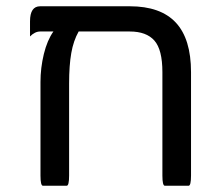

<svg xmlns="http://www.w3.org/2000/svg" viewBox="-20 -597 707 609"><path d="M585.9 -368.2V-40Q585.9 -7.8 578.1 -7.8H502.9Q495.1 -7.8 495.1 -40V-368.2Q495.1 -439.5 469.7 -468.3Q444.3 -497.1 391.6 -497.1H229.5Q212.9 -467.8 206.1 -428.7Q199.2 -389.6 199.2 -332V-40Q199.2 -7.8 191.4 -7.8Q191.4 -7.8 116.2 -7.8Q108.4 -7.8 108.4 -40V-336.9Q108.4 -381.8 119.1 -425.8Q129.9 -469.7 149.4 -497.1H107.4Q90.8 -497.1 75.2 -481.4Q75.2 -497.1 75.2 -529.3Q75.2 -577.1 107.4 -577.1H391.6Q489.3 -577.1 537.6 -525.4Q585.9 -473.6 585.9 -368.2Z"/></svg>

Font: YuPearl-Regular
Style: Regular
Weight: 400
Designer: Max Yao
Foundry: Max-Everyday
Version: Version 1.011; ttfautohint (v1.8.3)